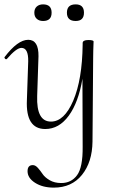

<svg xmlns="http://www.w3.org/2000/svg" viewBox="-34 -577 517 878"><path d="M163 -481Q145 -481 134 -491Q123 -501 123 -519Q123 -537 134 -547Q145 -557 163 -557Q202 -557 202 -519Q202 -481 163 -481ZM312 -481Q272 -481 272 -519Q272 -557 312 -557Q350 -557 350 -519Q350 -481 312 -481ZM370 -394Q392 -394 394 -388Q394 -387 393.5 -375Q393 -363 392.5 -345Q392 -327 392 -312L389 70Q388 164 341 222.5Q294 281 212 281Q161 281 126.5 259Q92 237 92 206Q92 178 116 178Q128 178 139.5 191Q151 204 161 219Q171 234 193 247Q215 260 246 260Q292 260 318.5 224Q345 188 344 94L343 -217Q325 -109 280.5 -48Q236 13 173 13Q83 13 89 -119L95 -297Q96 -358 64 -358Q41 -358 -2 -308Q-6 -304 -10.5 -308Q-15 -312 -13 -316Q47 -395 95 -395Q143 -395 142 -320L136 -138Q132 -21 199 -21Q260 -21 301 -117Q342 -213 344 -373V-380Q344 -394 370 -394Z"/></svg>

Font: Cormorant Upright Light
Style: Regular
Weight: 300
Designer: Christian Thalmann (Catharsis Fonts)
Foundry: Catharsis Fonts
Version: Version 3.302;PS 003.302;hotconv 1.0.88;makeotf.lib2.5.64775